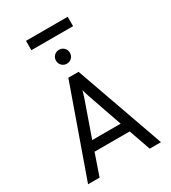

<svg xmlns="http://www.w3.org/2000/svg" viewBox="-248 -1190 1175 1316"><g transform="rotate(-30 339.5 -532.0)"><path d="M51 0 299 -700H380L628 0H539L479 -171H201L142 0ZM227 -248H452L362 -507Q358.5 -517 354.2 -530.2Q350 -543.5 346 -556.2Q342 -569 340 -578Q337.5 -569 333.8 -556.2Q330 -543.5 325.8 -530.2Q321.5 -517 318 -507ZM339 -788Q316 -788 300 -804Q284 -820 284 -843Q284 -866.5 300 -882.2Q316 -898 339 -898Q362.5 -898 378.2 -882.2Q394 -866.5 394 -843Q394 -820 378.2 -804Q362.5 -788 339 -788ZM174 -990V-1064H504V-990Z"/></g></svg>

Font: Overpass
Style: Regular
Weight: 400
Designer: Delve Withrington, Dave Bailey, Thomas Jockin
Foundry: Delve Fonts LLC
Version: Version 4.000